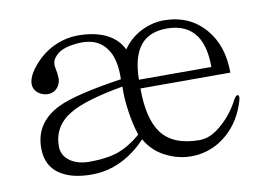

<svg xmlns="http://www.w3.org/2000/svg" viewBox="-59 -577 964 678"><g transform="rotate(-10 422.5 -238.0)"><path d="M763.7 -261.7Q763.7 -358.4 711.9 -418.9Q656.2 -484.4 562.5 -484.4Q526.4 -484.4 489.3 -467.8Q443.4 -446.3 416 -406.2Q396.5 -447.3 349.6 -467.8Q309.6 -484.4 256.8 -484.4Q205.1 -484.4 158.2 -459Q109.4 -431.6 78.1 -382.8Q54.7 -341.8 75.2 -317.4Q91.8 -298.8 119.1 -298.8Q136.7 -299.8 148.4 -311.5Q160.2 -323.2 163.1 -342.8Q163.1 -350.6 162.1 -359.4Q162.1 -364.3 160.2 -374Q156.2 -391.6 157.2 -400.4Q158.2 -415 169.9 -426.8Q189.5 -450.2 240.2 -456.1Q289.1 -461.9 319.3 -446.3Q348.6 -431.6 365.2 -396.5Q380.9 -359.4 378.9 -305.7Q213.9 -281.2 150.4 -251Q59.6 -207 59.6 -115.2Q59.6 -47.9 110.4 -17.6Q151.4 7.8 219.7 7.8Q276.4 7.8 326.2 -16.6Q375 -40 416 -84Q442.4 -36.1 495.1 -12.7Q545.9 10.7 602.5 3.9Q661.1 -3.9 707 -43.9Q756.8 -86.9 778.3 -160.2Q782.2 -176.8 776.4 -178.7Q769.5 -180.7 760.7 -165Q735.4 -116.2 698.2 -84Q657.2 -45.9 616.2 -45.9Q520.5 -45.9 479.5 -101.6Q441.4 -153.3 441.4 -261.7ZM701.2 -293H441.4Q442.4 -375 474.6 -415Q505.9 -454.1 569.3 -454.1Q640.6 -454.1 673.8 -406.2Q701.2 -366.2 701.2 -293ZM405.3 -103.5 400.4 -98.6Q358.4 -63.5 315.4 -49.8Q277.3 -38.1 218.8 -38.1Q179.7 -38.1 152.3 -55.7Q122.1 -76.2 122.1 -110.4Q122.1 -182.6 187.5 -221.7Q245.1 -255.9 379.9 -279.3Q377.9 -236.3 386.7 -181.6Q394.5 -133.8 405.3 -103.5Z"/></g></svg>

Font: Batang
Style: Regular
Weight: 400
Version: Version 2.21